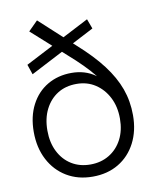

<svg xmlns="http://www.w3.org/2000/svg" viewBox="-84 -810 725 885"><g transform="rotate(-10 278.0 -367.0)"><path d="M279 10Q210 10 157.5 -21.5Q105 -53 75.5 -109.5Q46 -166 46 -240Q46 -312 74 -366Q102 -420 151.5 -449Q201 -478 264 -478Q327 -478 373.5 -445.5Q420 -413 445 -352L434 -342Q415 -396 374.5 -446.5Q334 -497 261 -561L106 -700L150 -744L308 -599Q380 -535 424 -477Q468 -419 489 -361Q510 -303 510 -237Q510 -164 481 -108Q452 -52 400 -21Q348 10 279 10ZM278 -47Q328 -47 366.5 -70.5Q405 -94 426.5 -135.5Q448 -177 448 -232Q448 -288 426 -331Q404 -374 366 -399Q328 -424 278 -424Q227 -424 189.5 -400.5Q152 -377 130.5 -334.5Q109 -292 109 -235Q109 -179 130.5 -136.5Q152 -94 190 -70.5Q228 -47 278 -47ZM87 -503 71 -550 378 -709 395 -663Z"/></g></svg>

Font: SUSE Light
Style: Regular
Weight: 300
Designer: Rene Bieder
Foundry: SUSE
Version: Version 1.000